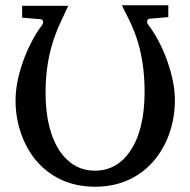

<svg xmlns="http://www.w3.org/2000/svg" viewBox="-20 -691 723 729"><path d="M644 -312C644 -341 640 -370 633 -399C615 -474 582 -547 542 -598C536 -607 538 -619 548 -620L619 -626V-671H443C448 -660 453 -649 459 -638C502 -558 529 -468 529 -342C529 -245 510 -168 472 -114C444 -74 402 -43 341 -43C280 -43 239 -73 210 -113C172 -167 153 -243 153 -340C153 -422 166 -490 186 -548C202 -593 222 -631 239 -669H64V-624L134 -618C145 -617 146 -605 140 -596C116 -565 92 -521 75 -478C57 -431 39 -372 39 -310C39 -217 71 -138 115 -84C163 -26 237 18 341 18C445 18 519 -26 567 -84C612 -138 644 -217 644 -310Z"/></svg>

Font: Veleka
Style: Regular
Weight: 400
Designer: Stefan Peev, Context Ltd, 2016; SIL International, 1997-2014.
Foundry: Stefan Peev, Context Ltd, 2016
Version: Version 1.000